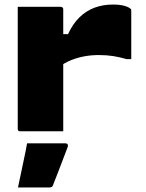

<svg xmlns="http://www.w3.org/2000/svg" viewBox="-20 -577 640 844"><path d="M240 -427H279Q300 -472 329 -500.5Q358 -529 395 -543Q432 -557 476 -557Q508 -557 528 -551Q548 -545 554 -538Q556 -538 556.5 -535Q557 -532 557 -528Q557 -502 557 -475.5Q557 -449 557 -423Q557 -397 557 -370.5Q557 -344 557 -317H537Q506 -326 477.5 -330.5Q449 -335 414 -335Q382 -335 351.5 -329.5Q321 -324 292.5 -312.5Q264 -301 240 -283ZM258 0Q232 0 198 0Q164 0 130 0Q96 0 69 0Q66 0 64 -0.5Q62 -1 60.5 -2.5Q59 -4 58.5 -6Q58 -8 58 -11Q58 -54 58 -98Q58 -142 58 -186.5Q58 -231 58 -274.5Q58 -318 58 -361.5Q58 -405 58 -449Q58 -476 58 -501Q58 -526 58 -547Q88 -547 122.5 -547Q157 -547 190.5 -547Q224 -547 247 -547Q251 -547 253 -545.5Q255 -544 256.5 -542Q258 -540 258 -536Q258 -482 258 -428.5Q258 -375 258 -321.5Q258 -268 258 -214.5Q258 -161 258 -107.5Q258 -54 258 0ZM99 53Q148 53 186 53Q224 53 268 53Q274 53 277 57.5Q280 62 278 68Q267 98 256.5 124.5Q246 151 236 178Q226 205 213 237Q212 241 208.5 244Q205 247 198 247Q171 247 137.5 247Q104 247 59 247Q67 212 73 181Q79 150 86 119Q93 88 99 53Z"/></svg>

Font: Recursive Monospace Black
Style: Regular
Weight: 900
Version: Version 1.047